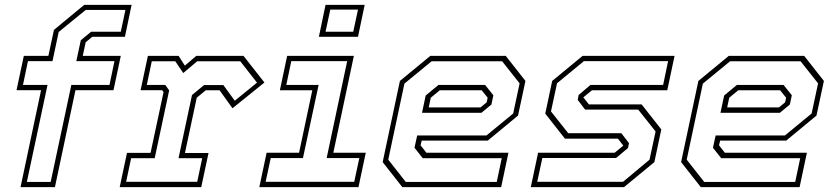

<svg xmlns="http://www.w3.org/2000/svg" viewBox="-20 -770 3430 790"><path d="M64.5 0 149 -399H48L78 -540H179L202 -647L326.5 -750H521.5L494 -618.5H359.5L332.5 -596L320.5 -540H477L447 -399H290.5L206 0ZM90.5 -21.5H188.5L273.5 -420.5H430.5L451 -518.5H294L312.5 -604.5L355 -639.5H477L496 -729H332.5L221.5 -638.5L196 -518.5H95L74.5 -420.5H175.5Z M472.5 0 502.5 -141H599.5L653 -391.5L647 -399H558.5L588.5 -540H715L740.5 -500L787.5 -540H982L1068 -430.5L936.5 -324.5L883.5 -398.5H826.5L789.5 -368L741 -140.5H838L808 0ZM499 -22H791.5L812 -119H714.5L770 -379L819.5 -420H899L946 -355.5L1037.5 -430L968.5 -518H791.5L734 -469.5L701 -518H604.5L584 -420.5H660L676 -398L616.5 -119H519.5Z M1292 -618.5 1319.5 -750H1480.5L1453 -618.5ZM1319.5 -639.5H1433.5L1453 -730.5H1339ZM1047 0 1077 -141.5H1210.5L1265 -398.5H1131.5L1161.5 -540H1436L1351.5 -141.5H1485L1455 0ZM1073 -22H1437.5L1458.5 -119.5H1324L1408.5 -518.5H1178.5L1158 -420.5H1291L1226.5 -119.5H1094Z M2061 -540 2142 -437 2111.5 -294.5 1987 -191.5H1715L1710.5 -172L1734.5 -141.5H2072L2042 0H1635.5L1554.5 -103L1625.5 -437L1750.5 -540ZM1976 -420.5 2010 -378 2002 -340 1961 -306H1716.5L1731.5 -377L1784 -420.5ZM2046 -518H1756L1644 -426L1577.5 -113L1649.5 -21.5H2024L2044.5 -119H1719.5L1685.5 -162L1696.5 -212.5H1981.5L2091.5 -303L2118 -427ZM1962 -398.5H1789.5L1752.5 -368L1744 -328H1957L1982.5 -349L1986.5 -368Z M2164 0 2194 -141.5H2509L2546 -172L2545.5 -169.5L2522.5 -199.5H2304.5L2223.5 -302.5L2252 -437L2377 -540H2755.5L2725.5 -398.5H2415.5L2378.5 -368L2379 -371L2403 -340.5H2620L2701 -237.5L2672.5 -103L2547.5 0ZM2190.5 -22H2543.5L2652.5 -113L2677.5 -229L2606 -319H2387.5L2357 -359L2361 -379.5L2409.5 -420.5H2708.5L2729 -518.5H2382.5L2272 -427.5L2247 -311.5L2318 -222H2536.5L2568 -181L2564 -161L2515 -120H2211.5Z M3289 -540 3370 -437 3339.5 -294.5 3215 -191.5H2943L2938.5 -172L2962.5 -141.5H3300L3270 0H2863.5L2782.5 -103L2853.5 -437L2978.5 -540ZM3204 -420.5 3238 -378 3230 -340 3189 -306H2944.5L2959.5 -377L3012 -420.5ZM3274 -518H2984L2872 -426L2805.5 -113L2877.5 -21.5H3252L3272.5 -119H2947.5L2913.5 -162L2924.5 -212.5H3209.5L3319.5 -303L3346 -427ZM3190 -398.5H3017.5L2980.5 -368L2972 -328H3185L3210.5 -349L3214.5 -368Z"/></svg>

Font: Tourney ExtraLight
Style: Italic
Weight: 250
Italic angle: -12°
Version: Version 1.015